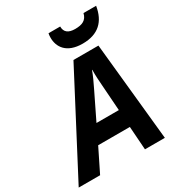

<svg xmlns="http://www.w3.org/2000/svg" viewBox="-276 -1075 1120 1212"><g transform="rotate(-30 284.0 -469.5)"><path d="M96 0 180 -170H411L423 0H568L496 -714H314L-60 0ZM259 -907C259 -841 299 -774 417 -774C532 -774 592 -834 609 -939H517C506 -892 473 -878 422 -878C372 -878 347 -898 347 -939H262C260 -930 259 -920 259 -907ZM335 -490C355 -531 371 -565 384 -601H386C385 -560 388 -520 391 -481L404 -297H241Z"/></g></svg>

Font: BC Sans
Style: Bold Italic
Weight: 700
Italic angle: -12°
Designer: Monotype Design Team
Province of B.C.
Foundry: Monotype Imaging Inc.
Version: Version 2.000;GOOG;noto-source:20170915:90ef993387c0